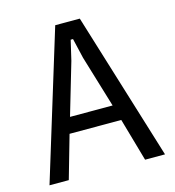

<svg xmlns="http://www.w3.org/2000/svg" viewBox="-105 -786 796 875"><g transform="rotate(-15 293.0 -349.0)"><path d="M472 0 414 -203H170L112 0H21L235 -698H351L566 0ZM319 -522 297 -616H286L264 -522L192 -277H393Z"/></g></svg>

Font: IBM Plex Sans Cond Text
Style: Regular
Weight: 450
Width: 3
Designer: Mike Abbink, Paul van der Laan, Pieter van Rosmalen
Foundry: Bold Monday
Version: Version 1.3